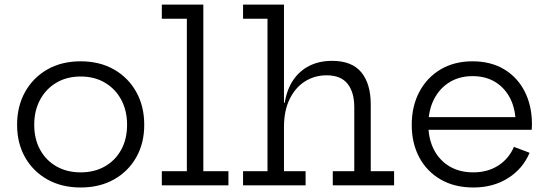

<svg xmlns="http://www.w3.org/2000/svg" viewBox="-20 -810 2396 839"><path d="M332.5 9.3Q249.7 9.3 187.2 -25.7Q124.7 -60.8 89.7 -122.4Q54.7 -184.1 54.7 -264.6Q54.7 -345.7 89.7 -408.4Q124.7 -471.1 187.1 -506.6Q249.6 -542.1 332.4 -542.1Q415.3 -542.1 477.8 -506.6Q540.3 -471.1 575.3 -408.4Q610.3 -345.7 610.3 -264.6Q610.3 -184.1 575.3 -122.4Q540.3 -60.8 477.8 -25.7Q415.3 9.3 332.5 9.3ZM332.5 -56.8Q392.5 -56.8 438.2 -82.8Q483.9 -108.8 509.6 -155.5Q535.3 -202.3 535.3 -264.6Q535.3 -326.9 509.6 -374.5Q483.9 -422.1 438.2 -448.9Q392.5 -475.7 332.5 -475.7Q272.5 -475.7 226.8 -448.9Q181.1 -422.1 155.4 -374.5Q129.6 -326.9 129.6 -264.6Q129.6 -202.3 155.4 -155.5Q181.1 -108.8 226.8 -82.8Q272.5 -56.8 332.5 -56.8Z M868.5 -61.9H978.2V0H687.1V-61.9H796.5V-728.1H687.1V-790H868.5Z M1220.9 -61.9H1315.4V0H1042.1V-61.9H1148.9V-728.1H1042.1V-790H1220.9ZM1528.1 -61.9V-342Q1528.1 -406.9 1498.8 -443.9Q1469.5 -480.9 1407.2 -480.9Q1354.7 -480.9 1312.5 -454.2Q1270.3 -427.5 1245.6 -376.9Q1220.9 -326.2 1220.9 -254.5L1204.2 -361.1H1224.2Q1233.8 -419.6 1261.5 -460.4Q1289.3 -501.1 1332.3 -522.6Q1375.4 -544.1 1431.2 -544.1Q1517.8 -544.1 1558.9 -494Q1600.1 -443.9 1600.1 -353.4V-61.9H1702.1V0H1434.2V-61.9Z M2048.6 9.3Q1966.1 9.3 1905.6 -25.7Q1845 -60.7 1812.1 -122.4Q1779.2 -184.1 1779.2 -264.6Q1779.2 -345.9 1812.4 -408.5Q1845.5 -471.2 1905.2 -506.6Q1964.9 -542.1 2044.7 -542.1Q2124.6 -542.1 2183 -507.2Q2241.3 -472.2 2272.9 -410.1Q2304.5 -348 2304.5 -267.1Q2304.5 -257.7 2304.1 -252.1Q2303.8 -246.5 2303.2 -242.7H2231.8Q2232.5 -248.6 2232.8 -255.8Q2233.1 -263 2233.1 -272.3Q2233.1 -331.9 2210.4 -378.2Q2187.6 -424.4 2145.5 -450.9Q2103.3 -477.3 2044.7 -477.3Q1987 -477.3 1943.6 -450.3Q1900.1 -423.2 1876 -375.3Q1851.9 -327.4 1851.9 -264.6Q1851.9 -203.6 1875.8 -156.7Q1899.7 -109.8 1943.7 -83.3Q1987.7 -56.8 2048 -56.8Q2111 -56.8 2157.3 -86.6Q2203.6 -116.3 2225.8 -168.2L2294.2 -142.3Q2264.3 -72 2199.7 -31.4Q2135.1 9.3 2048.6 9.3ZM1824.7 -242.7V-298.1H2281.6L2302.5 -242.7Z"/></svg>

Font: Hepta Slab ExtraLight
Style: Regular
Weight: 200
Designer: Michael LaGattuta
Foundry: Michael LaGattuta
Version: Version 1.100